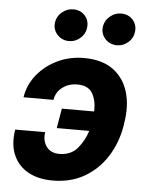

<svg xmlns="http://www.w3.org/2000/svg" viewBox="-55 -813 663 868"><g transform="rotate(5 277.0 -379.5)"><path d="M290.1 -432.5Q251.1 -432.2 222.8 -410.9Q194.6 -389.6 188.6 -353.7H52.6Q62.5 -413 99.8 -458.1Q137.1 -503.2 191.9 -528.8Q246.8 -554.3 309.7 -554.3Q392 -554.3 442.3 -517.6Q492.5 -480.8 511 -418.5Q529.5 -356.2 516.7 -278.8L514.9 -265.6Q502.1 -187.9 462.9 -125.5Q423.7 -63.2 361.3 -26.6Q299 9.9 215.9 9.9Q150.2 9.9 104.2 -16Q58.2 -41.9 37.6 -90.2Q17 -138.5 28.1 -204.9H164.1Q158 -167.3 176.8 -140.1Q195.7 -112.9 236.5 -112.6Q288.7 -112.9 318.5 -148.3Q348.4 -183.6 361.9 -228H214.5L229.8 -317.5H376.4Q378.6 -364 360.1 -398.1Q341.6 -432.2 290.1 -432.5ZM452.8 -624.6Q419.4 -624.6 398.3 -648.6Q377.1 -672.6 382.8 -706Q387.8 -733 410.2 -751.1Q432.5 -769.2 459.5 -769.2Q494 -769.2 514 -745.4Q534.1 -721.6 528.4 -687.9Q524.5 -661.9 502.7 -643.3Q480.8 -624.6 452.8 -624.6ZM235.4 -624.6Q202.1 -624.6 180.9 -649Q159.8 -673.3 165.5 -706Q170.1 -733 192.6 -751.1Q215.2 -769.2 242.2 -769.2Q276.6 -769.2 296.7 -745.4Q316.8 -721.6 311.1 -687.9Q307.2 -661.9 285.3 -643.3Q263.5 -624.6 235.4 -624.6Z"/></g></svg>

Font: Inter UI
Style: Bold Italic
Weight: 700
Italic angle: 9.39999°
Designer: Rasmus Andersson
Foundry: rsms
Version: 3.2;8d6f07862